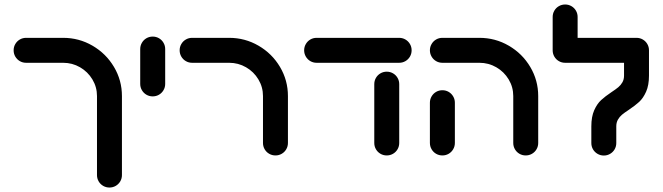

<svg xmlns="http://www.w3.org/2000/svg" viewBox="-20 -687 2951 855"><path d="M467.4 148.1Q452.2 148.1 439.4 140.7Q426.7 133.3 419.3 120.6Q411.9 107.8 411.9 92.6V-259.3Q411.9 -299.3 391.5 -333.3Q371.1 -367.4 336.5 -387.4Q301.9 -407.4 261.1 -407.4H96.3Q81.1 -407.4 68.3 -414.8Q55.6 -422.2 48.1 -435Q40.7 -447.8 40.7 -463Q40.7 -478.1 48.1 -490.9Q55.6 -503.7 68.3 -511.1Q81.1 -518.5 96.3 -518.5H261.1Q331.9 -518.5 392 -483.5Q452.2 -448.5 487.6 -388.9Q523 -329.3 523 -259.3V92.6Q523 107.8 515.6 120.6Q508.1 133.3 495.4 140.7Q482.6 148.1 467.4 148.1Z M604.4 -313.3V-468.5Q604.4 -483.7 611.9 -496.5Q619.3 -509.3 632 -516.7Q644.8 -524.1 660 -524.1Q675.2 -524.1 688 -516.7Q700.7 -509.3 708.1 -496.5Q715.6 -483.7 715.6 -468.5V-313.3Q715.6 -298.1 708.1 -285.4Q700.7 -272.6 688 -265.2Q675.2 -257.8 660 -257.8Q644.8 -257.8 632 -265.2Q619.3 -272.6 611.9 -285.4Q604.4 -298.1 604.4 -313.3Z M1206.7 5.2Q1191.5 5.2 1178.7 -2.2Q1165.9 -9.6 1158.5 -22.4Q1151.1 -35.2 1151.1 -50.4V-259.3Q1151.1 -299.3 1130.7 -333.3Q1110.4 -367.4 1075.7 -387.4Q1041.1 -407.4 1000.4 -407.4H835.6Q820.4 -407.4 807.6 -414.8Q794.8 -422.2 787.4 -435Q780 -447.8 780 -463Q780 -478.1 787.4 -490.9Q794.8 -503.7 807.6 -511.1Q820.4 -518.5 835.6 -518.5H1000.4Q1071.1 -518.5 1131.3 -483.5Q1191.5 -448.5 1226.9 -388.9Q1262.2 -329.3 1262.2 -259.3V-50.4Q1262.2 -35.2 1254.8 -22.4Q1247.4 -9.6 1234.6 -2.2Q1221.9 5.2 1206.7 5.2Z M1334.4 -463Q1334.4 -478.1 1341.9 -490.9Q1349.3 -503.7 1362 -511.1Q1374.8 -518.5 1390 -518.5H1757.4Q1772.6 -518.5 1785.4 -511.1Q1798.1 -503.7 1805.6 -490.9Q1813 -478.1 1813 -463Q1813 -447.8 1805.6 -435Q1798.1 -422.2 1785.4 -414.8Q1772.6 -407.4 1757.4 -407.4H1390Q1374.8 -407.4 1362 -414.8Q1349.3 -422.2 1341.9 -435Q1334.4 -447.8 1334.4 -463ZM1646.7 -50.4V-312.2Q1646.7 -327.4 1654.1 -340.2Q1661.5 -353 1674.3 -360.4Q1687 -367.8 1702.2 -367.8Q1717.4 -367.8 1730.2 -360.4Q1743 -353 1750.4 -340.2Q1757.8 -327.4 1757.8 -312.2V-50.4Q1757.8 -35.2 1750.4 -22.4Q1743 -9.6 1730.2 -2.2Q1717.4 5.2 1702.2 5.2Q1687 5.2 1674.3 -2.2Q1661.5 -9.6 1654.1 -22.4Q1646.7 -35.2 1646.7 -50.4Z M1894.4 -50.4V-229.6Q1894.4 -244.8 1901.9 -257.6Q1909.3 -270.4 1922 -277.8Q1934.8 -285.2 1950 -285.2Q1965.2 -285.2 1978 -277.8Q1990.7 -270.4 1998.1 -257.6Q2005.6 -244.8 2005.6 -229.6V-50.4Q2005.6 -35.2 1998.1 -22.4Q1990.7 -9.6 1978 -2.2Q1965.2 5.2 1950 5.2Q1934.8 5.2 1922 -2.2Q1909.3 -9.6 1901.9 -22.4Q1894.4 -35.2 1894.4 -50.4ZM2321.1 5.2Q2305.9 5.2 2293.1 -2.2Q2280.4 -9.6 2273 -22.4Q2265.6 -35.2 2265.6 -50.4V-259.3Q2265.6 -299.3 2245.2 -333.3Q2224.8 -367.4 2190.2 -387.4Q2155.6 -407.4 2114.8 -407.4H1950Q1934.8 -407.4 1922 -414.8Q1909.3 -422.2 1901.9 -435Q1894.4 -447.8 1894.4 -463Q1894.4 -478.1 1901.9 -490.9Q1909.3 -503.7 1922 -511.1Q1934.8 -518.5 1950 -518.5H2114.8Q2185.6 -518.5 2245.7 -483.5Q2305.9 -448.5 2341.3 -388.9Q2376.7 -329.3 2376.7 -259.3V-50.4Q2376.7 -35.2 2369.3 -22.4Q2361.9 -9.6 2349.1 -2.2Q2336.3 5.2 2321.1 5.2Z M2613.3 -50V-124.4Q2613.3 -167.4 2626.1 -196.1Q2638.9 -224.8 2656.9 -241.3Q2674.8 -257.8 2703 -276.7Q2722.6 -289.6 2733.5 -298.7Q2744.4 -307.8 2751.7 -320.6Q2758.9 -333.3 2758.9 -350.4V-463H2870V-350.4Q2870 -307.4 2857.2 -278.7Q2844.4 -250 2826.5 -233.5Q2808.5 -217 2780.4 -198.1Q2760.7 -185.2 2749.8 -176.1Q2738.9 -167 2731.7 -154.3Q2724.4 -141.5 2724.4 -124.4V-50Q2724.4 -34.8 2717 -22Q2709.6 -9.3 2696.9 -1.9Q2684.1 5.6 2668.9 5.6Q2653.7 5.6 2640.9 -1.9Q2628.1 -9.3 2620.7 -22Q2613.3 -34.8 2613.3 -50ZM2496.7 -667Q2511.9 -667 2524.6 -659.6Q2537.4 -652.2 2544.8 -639.4Q2552.2 -626.7 2552.2 -611.5V-463H2441.1V-611.5Q2441.1 -626.7 2448.5 -639.4Q2455.9 -652.2 2468.7 -659.6Q2481.5 -667 2496.7 -667ZM2441.1 -463Q2441.1 -478.1 2448.5 -490.9Q2455.9 -503.7 2468.7 -511.1Q2481.5 -518.5 2496.7 -518.5H2814.4Q2829.6 -518.5 2842.4 -511.1Q2855.2 -503.7 2862.6 -490.9Q2870 -478.1 2870 -463Q2870 -447.8 2862.6 -435Q2855.2 -422.2 2842.4 -414.8Q2829.6 -407.4 2814.4 -407.4H2496.7Q2481.5 -407.4 2468.7 -414.8Q2455.9 -422.2 2448.5 -435Q2441.1 -447.8 2441.1 -463Z"/></svg>

Font: 26F Galaxy Hebrew Black
Style: Regular
Weight: 900
Designer: C₂₉H₂₅N₃O₅
Version: Version 1.000